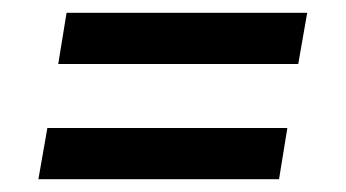

<svg xmlns="http://www.w3.org/2000/svg" viewBox="-20 -490 540 300"><path d="M71 -390 84 -470H460L446 -390ZM416 -210H40L54 -290H429Z"/></svg>

Font: iosevka_custom_sans_ss08 Md
Style: Italic
Weight: 500
Italic angle: -10°
Designer: Belleve Invis
Foundry: Belleve Invis
Version: Version 10.3.0; ttfautohint (v1.8.3)